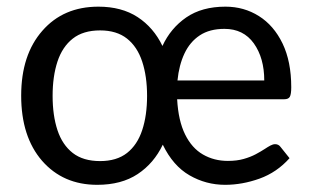

<svg xmlns="http://www.w3.org/2000/svg" viewBox="-20 -534 913 562"><path d="M639 7Q583 7 534.8 -20.8Q486.5 -48.5 456.5 -110.5Q430.5 -56 383 -24.5Q335.5 7 264.5 7Q164.5 7 103 -63.5Q42 -134 42 -254Q42 -373.5 104 -444Q165.5 -514.5 268 -514.5Q336 -514.5 382.8 -484Q429.5 -453.5 455.5 -399.5Q479.5 -451.5 525.2 -483Q571 -514.5 640 -514.5Q694 -514.5 737.8 -487Q781.5 -459.5 807 -406.8Q832.5 -354 832.5 -278.5Q832.5 -258.5 828.5 -251Q824.5 -243.5 812 -243.5H498.5Q502 -180.5 521.8 -140.5Q541.5 -100.5 574 -81.8Q606.5 -63 647 -63Q673.5 -63 693.5 -68.8Q713.5 -74.5 728.5 -82.5Q743.5 -90.5 755 -98Q764 -104 771.5 -108Q779 -112 785.5 -112Q795.5 -112 801.5 -103.5L827.5 -71Q790.5 -29.5 739.8 -11.2Q689 7 639 7ZM273 -62.5Q321.5 -62.5 351.8 -86.2Q382 -110 396.2 -153Q410.5 -196 410.5 -253.5Q410.5 -310.5 396.2 -353.8Q382 -397 351.8 -421Q321.5 -445 273 -445Q223.5 -445 193 -421Q162.5 -397 148.2 -353.8Q134 -310.5 134 -253.5Q134 -196 148.2 -153Q162.5 -110 193 -86.2Q223.5 -62.5 273 -62.5ZM753.5 -298.5Q753.5 -364 723 -407Q692.5 -449.5 637 -449.5Q593.5 -449.5 564.8 -430.5Q536 -411.5 520 -377.5Q504 -343.5 499.5 -298.5Z"/></svg>

Font: Verano Sans
Style: Regular
Weight: 400
Designer: Lukasz Dziedzic with Adam Twardoch and Botio Nikoltchev
Foundry: tyPoland Lukasz Dziedzic
Version: Version 3.001;December 28, 2019;FontCreator 12.0.0.2547 64-b